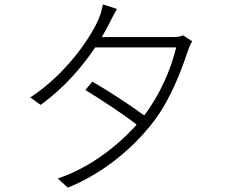

<svg xmlns="http://www.w3.org/2000/svg" viewBox="-20 -817 1040 875"><path d="M814 -656C802 -650 788 -648 763 -648H444C461 -677 475 -703 486 -726C494 -742 503 -759 513 -776L449 -797C445 -780 441 -759 435 -744C402 -656 284 -481 118 -373L165 -339C274 -417 356 -515 414 -601H783C759 -501 709 -385 637 -291C572 -339 480 -399 401 -445L369 -407C448 -358 539 -299 603 -249C489 -122 352 -38 243 -4L289 38C430 -18 562 -120 655 -232C740 -331 794 -458 838 -590C841 -600 850 -619 856 -629Z"/></svg>

Font: Noto Sans T Chinese Light
Style: Regular
Weight: 300
Designer: Ryoko NISHIZUKA (kana & ideographs); Paul D. Hunt (Latin, Greek & Cyrillic); Wenlong ZHANG (bopomofo); Sandoll Communica
Foundry: Adobe Systems Incorporated
Version: Version 1.000;PS 1;hotconv 1.0.78;makeotf.lib2.5.61930